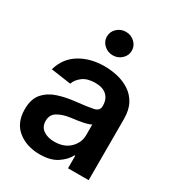

<svg xmlns="http://www.w3.org/2000/svg" viewBox="-185 -873 909 995"><g transform="rotate(30 270.0 -376.0)"><path d="M204.6 11.2Q126 11.2 73.7 -30.8Q21.5 -72.8 21.5 -153.3Q21.5 -214.8 51.3 -248.8Q81.1 -282.7 128.4 -298.1Q175.8 -313.5 228.5 -318.8Q300.8 -326.7 332 -333.5Q363.3 -340.3 363.3 -368.2V-370.6Q363.3 -410.2 339.6 -432.1Q315.9 -454.1 271.5 -454.1Q224.1 -454.1 196.5 -433.6Q168.9 -413.1 159.2 -385.3L39.6 -402.3Q60.5 -476.6 122.6 -514.6Q184.6 -552.7 270.5 -552.7Q309.6 -552.7 348.9 -543.5Q388.2 -534.2 420.7 -512.9Q453.1 -491.7 472.7 -455.6Q492.2 -419.4 492.2 -365.2V0H368.7V-75.2H364.7Q347.2 -41 307.9 -14.9Q268.6 11.2 204.6 11.2ZM237.3 -83.5Q295.9 -83.5 330.1 -116.9Q364.3 -150.4 364.3 -195.8V-259.8Q356 -253.4 334 -248Q312 -242.7 287.6 -239Q263.2 -235.4 246.1 -233.4Q203.1 -227.1 174.3 -209.7Q145.5 -192.4 145.5 -155.3Q145.5 -119.6 171.4 -101.6Q197.3 -83.5 237.3 -83.5ZM276.4 -622.6Q245.6 -622.6 223.6 -643.1Q201.7 -663.6 201.7 -692.4Q201.7 -721.7 223.6 -742.2Q245.6 -762.7 276.4 -762.7Q306.6 -762.7 328.6 -742.2Q350.6 -721.7 350.6 -692.4Q350.6 -663.6 328.6 -643.1Q306.6 -622.6 276.4 -622.6Z"/></g></svg>

Font: Inter Tight SemiBold
Style: Regular
Weight: 600
Designer: Rasmus Andersson
Foundry: rsms
Version: Version 3.004; ttfautohint (v1.8.4.7-5d5b)